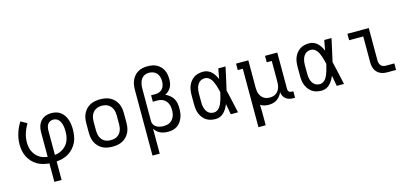

<svg xmlns="http://www.w3.org/2000/svg" viewBox="-74 -1314 4499 2100"><g transform="rotate(-15 2175.0 -264.0)"><path d="M334 215V6Q298 3 263 -6.5Q228 -16 197.5 -34Q167 -52 142.5 -79Q118 -106 102 -138Q86 -170 79 -205.5Q72 -241 72 -276Q72 -341 91.5 -403.5Q111 -466 146 -520L216 -481Q188 -435 171.5 -383.5Q155 -332 155 -278Q155 -252 159.5 -227Q164 -202 174.5 -179Q185 -156 201.5 -136Q218 -116 239 -101.5Q260 -87 284 -79Q308 -71 334 -68V-343Q334 -366 337.5 -388.5Q341 -411 350 -432Q359 -453 374 -470.5Q389 -488 409 -499.5Q429 -511 451.5 -515.5Q474 -520 497 -520Q525 -520 552 -512.5Q579 -505 601 -488Q623 -471 638 -447.5Q653 -424 662 -398Q671 -372 674.5 -344.5Q678 -317 678 -290Q678 -253 672.5 -216Q667 -179 651.5 -145.5Q636 -112 611.5 -84Q587 -56 556 -36.5Q525 -17 489 -7Q453 3 416 6V215ZM416 -68Q443 -71 468 -80Q493 -89 514.5 -104.5Q536 -120 552.5 -141Q569 -162 578.5 -186.5Q588 -211 591.5 -237.5Q595 -264 595 -290Q595 -307 593.5 -324.5Q592 -342 588 -358.5Q584 -375 576.5 -391Q569 -407 558 -420Q547 -433 530.5 -439.5Q514 -446 497 -446Q479 -446 461.5 -438Q444 -430 434 -414.5Q424 -399 420 -380.5Q416 -362 416 -343Z M1050 8Q1021 8 992.5 3Q964 -2 938 -15.5Q912 -29 891.5 -50.5Q871 -72 858.5 -98Q846 -124 841.5 -152.5Q837 -181 837 -210V-310Q837 -339 841.5 -367.5Q846 -396 858.5 -422Q871 -448 891.5 -469.5Q912 -491 938 -504.5Q964 -518 992.5 -523Q1021 -528 1050 -528Q1079 -528 1107.5 -523Q1136 -518 1162 -504.5Q1188 -491 1208.5 -469.5Q1229 -448 1241.5 -422Q1254 -396 1258.5 -367.5Q1263 -339 1263 -310V-210Q1263 -181 1258.5 -152.5Q1254 -124 1241.5 -98Q1229 -72 1208.5 -50.5Q1188 -29 1162 -15.5Q1136 -2 1107.5 3Q1079 8 1050 8ZM1050 -66Q1068 -66 1086.5 -69.5Q1105 -73 1121 -82.5Q1137 -92 1149 -106.5Q1161 -121 1168 -138Q1175 -155 1178 -173.5Q1181 -192 1181 -210V-310Q1181 -328 1178 -346.5Q1175 -365 1168 -382Q1161 -399 1149 -413.5Q1137 -428 1121 -437.5Q1105 -447 1086.5 -451Q1068 -455 1050 -455Q1032 -455 1013.5 -451Q995 -447 979 -437.5Q963 -428 951 -413.5Q939 -399 932 -382Q925 -365 922 -346.5Q919 -328 919 -310V-210Q919 -192 922 -173.5Q925 -155 932 -138Q939 -121 951 -106.5Q963 -92 979 -82.5Q995 -73 1013.5 -69.5Q1032 -66 1050 -66Z M1445 215V-525Q1445 -553 1449 -581Q1453 -609 1464 -634.5Q1475 -660 1493 -681.5Q1511 -703 1535.5 -717.5Q1560 -732 1587.5 -737.5Q1615 -743 1643 -743Q1669 -743 1695.5 -738.5Q1722 -734 1745.5 -722Q1769 -710 1787.5 -691Q1806 -672 1818 -648.5Q1830 -625 1834.5 -598.5Q1839 -572 1839 -546Q1839 -522 1835 -498.5Q1831 -475 1819.5 -454.5Q1808 -434 1790.5 -417.5Q1773 -401 1752 -391Q1778 -380 1801 -361.5Q1824 -343 1838.5 -318.5Q1853 -294 1858 -265.5Q1863 -237 1863 -208Q1863 -181 1859.5 -154.5Q1856 -128 1846 -103Q1836 -78 1820 -56Q1804 -34 1781.5 -19Q1759 -4 1732.5 2Q1706 8 1679 8Q1656 8 1634 4Q1612 0 1592 -9Q1572 -18 1555 -33.5Q1538 -49 1527 -68V215ZM1647 -65Q1665 -65 1684 -68.5Q1703 -72 1719.5 -81.5Q1736 -91 1748 -106Q1760 -121 1767.5 -138Q1775 -155 1778 -174Q1781 -193 1781 -212Q1781 -230 1778 -248Q1775 -266 1767.5 -283Q1760 -300 1748 -314Q1736 -328 1720 -337Q1704 -346 1686 -349.5Q1668 -353 1650 -353H1601V-426H1650Q1673 -426 1694.5 -434Q1716 -442 1730.5 -459.5Q1745 -477 1751 -499.5Q1757 -522 1757 -544Q1757 -568 1750.5 -592Q1744 -616 1728.5 -634Q1713 -652 1690 -661Q1667 -670 1643 -670Q1626 -670 1608.5 -665.5Q1591 -661 1577 -650.5Q1563 -640 1553 -625.5Q1543 -611 1537.5 -594Q1532 -577 1529.5 -560Q1527 -543 1527 -525V-149Q1528 -128 1539.5 -110.5Q1551 -93 1568.5 -83Q1586 -73 1606 -69Q1626 -65 1647 -65Z M2217 8Q2190 8 2163 2Q2136 -4 2113 -19Q2090 -34 2073 -56Q2056 -78 2046 -103Q2036 -128 2032.5 -155.5Q2029 -183 2029 -210V-310Q2029 -337 2032.5 -364.5Q2036 -392 2046 -417Q2056 -442 2073 -464Q2090 -486 2113 -501Q2136 -516 2163 -522Q2190 -528 2217 -528Q2243 -528 2267.5 -518Q2292 -508 2310.5 -490Q2329 -472 2342.5 -450Q2356 -428 2366 -404Q2371 -433 2376 -462Q2381 -491 2387 -520H2469Q2455 -456 2441 -391.5Q2427 -327 2412 -263Q2428 -198 2442 -132Q2456 -66 2471 0H2389Q2383 -30 2378 -60.5Q2373 -91 2367 -121Q2357 -97 2343.5 -74Q2330 -51 2311.5 -32Q2293 -13 2268.5 -2.5Q2244 8 2217 8ZM2217 -66Q2238 -66 2256 -77.5Q2274 -89 2286 -106.5Q2298 -124 2306 -143.5Q2314 -163 2320 -182.5Q2326 -202 2331 -222.5Q2336 -243 2341 -263Q2336 -283 2331 -303Q2326 -323 2319.5 -342Q2313 -361 2305 -380Q2297 -399 2285 -415.5Q2273 -432 2255.5 -443Q2238 -454 2217 -454Q2200 -454 2183.5 -449Q2167 -444 2154.5 -433Q2142 -422 2133.5 -407.5Q2125 -393 2120 -377Q2115 -361 2113 -344Q2111 -327 2111 -310V-210Q2111 -193 2113 -176Q2115 -159 2120 -143Q2125 -127 2133.5 -112.5Q2142 -98 2154.5 -87Q2167 -76 2183.5 -71Q2200 -66 2217 -66Z M2645 215V-447H2588V-520H2727V-210Q2727 -192 2729.5 -174Q2732 -156 2738.5 -139.5Q2745 -123 2756 -108.5Q2767 -94 2782 -84Q2797 -74 2814.5 -70Q2832 -66 2850 -66Q2868 -66 2885.5 -70Q2903 -74 2918 -84Q2933 -94 2944 -108.5Q2955 -123 2961.5 -139.5Q2968 -156 2970.5 -174Q2973 -192 2973 -210V-447H2916V-520H3055V-108Q3055 -99 3057.5 -91Q3060 -83 3066 -77Q3072 -71 3080.5 -68.5Q3089 -66 3097 -66H3115V8H3097Q3075 8 3052.5 2.5Q3030 -3 3012 -17Q2994 -31 2984 -52Q2974 -73 2973 -95Q2964 -72 2948.5 -52Q2933 -32 2912.5 -18Q2892 -4 2867.5 2Q2843 8 2818 8Q2794 8 2770 2.5Q2746 -3 2725 -17Q2726 14 2726.5 45Q2727 76 2727 107V215Z M3417 8Q3390 8 3363 2Q3336 -4 3313 -19Q3290 -34 3273 -56Q3256 -78 3246 -103Q3236 -128 3232.5 -155.5Q3229 -183 3229 -210V-310Q3229 -337 3232.5 -364.5Q3236 -392 3246 -417Q3256 -442 3273 -464Q3290 -486 3313 -501Q3336 -516 3363 -522Q3390 -528 3417 -528Q3443 -528 3467.5 -518Q3492 -508 3510.5 -490Q3529 -472 3542.5 -450Q3556 -428 3566 -404Q3571 -433 3576 -462Q3581 -491 3587 -520H3669Q3655 -456 3641 -391.5Q3627 -327 3612 -263Q3628 -198 3642 -132Q3656 -66 3671 0H3589Q3583 -30 3578 -60.5Q3573 -91 3567 -121Q3557 -97 3543.5 -74Q3530 -51 3511.5 -32Q3493 -13 3468.5 -2.5Q3444 8 3417 8ZM3417 -66Q3438 -66 3456 -77.5Q3474 -89 3486 -106.5Q3498 -124 3506 -143.5Q3514 -163 3520 -182.5Q3526 -202 3531 -222.5Q3536 -243 3541 -263Q3536 -283 3531 -303Q3526 -323 3519.5 -342Q3513 -361 3505 -380Q3497 -399 3485 -415.5Q3473 -432 3455.5 -443Q3438 -454 3417 -454Q3400 -454 3383.5 -449Q3367 -444 3354.5 -433Q3342 -422 3333.5 -407.5Q3325 -393 3320 -377Q3315 -361 3313 -344Q3311 -327 3311 -310V-210Q3311 -193 3313 -176Q3315 -159 3320 -143Q3325 -127 3333.5 -112.5Q3342 -98 3354.5 -87Q3367 -76 3383.5 -71Q3400 -66 3417 -66Z M4163 0Q4143 0 4122 -3.5Q4101 -7 4082.5 -16Q4064 -25 4049 -40Q4034 -55 4025 -74Q4016 -93 4012.5 -113.5Q4009 -134 4009 -155V-447H3849V-520H4091V-155Q4091 -139 4095 -124Q4099 -109 4108.5 -97Q4118 -85 4133 -79.5Q4148 -74 4163 -74H4261V0Z"/></g></svg>

Font: Iosevka Plex Etoile
Style: Regular
Weight: 400
Designer: Belleve Invis
Foundry: Belleve Invis
Version: Version 25.1.1; ttfautohint (v1.8.4)